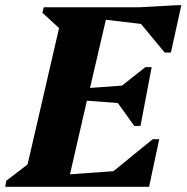

<svg xmlns="http://www.w3.org/2000/svg" viewBox="-47 -718 717 738"><path d="M-27 0 -23 -23 59 -86 180 -610 116 -669 121 -690H488L633 -698H650L610 -516H586L495 -626L360 -642L299 -380L422 -389L512 -460H536L493 -234H469L406 -322L287 -331L222 -48L389 -60L540 -183H565L526 0Z"/></svg>

Font: Platypi
Style: Bold Italic
Weight: 700
Italic angle: -13°
Designer: David Sargent
Foundry: Bolt Cutter Type
Version: Version 1.200; ttfautohint (v1.8.4.7-5d5b)